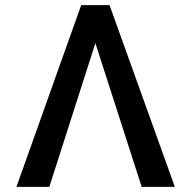

<svg xmlns="http://www.w3.org/2000/svg" viewBox="-20 -727 743 747"><path d="M351.1 -559.1 171.9 0H43.9L295.9 -707H406.2L660.2 0H531.2Z"/></svg>

Font: Pretendard Std Medium
Style: Regular
Weight: 500
Designer: Base glyphs from Inter by Rasmus Andersson; Hangeul glyphs from Noto Sans CJK(Source Han Sans) by Jang Soo-young and Kan
Foundry: Kil Hyung-jin
Version: Version 1.309